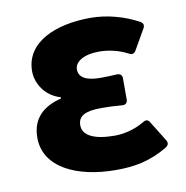

<svg xmlns="http://www.w3.org/2000/svg" viewBox="-63 -544 596 616"><g transform="rotate(-10 235.5 -236.5)"><path d="M36.1 -134.8C36.1 -38.1 139.6 10.7 267.6 10.7C326.2 10.7 378.9 2 437.5 -33.2C445.3 -39.1 447.3 -45.9 442.4 -54.7L401.4 -121.1C396.5 -129.9 388.7 -131.8 379.9 -126C345.7 -105.5 309.6 -98.6 282.2 -98.6C214.8 -98.6 178.7 -117.2 178.7 -150.4C178.7 -180.7 202.1 -193.4 254.9 -193.4C277.3 -193.4 300.8 -192.4 323.2 -190.4C334 -189.5 339.8 -196.3 339.8 -206.1V-275.4C339.8 -285.2 334 -291 323.2 -291C305.7 -290 287.1 -289.1 270.5 -289.1C223.6 -289.1 199.2 -301.8 199.2 -329.1C199.2 -354.5 230.5 -373 278.3 -373C310.5 -373 343.8 -365.2 373 -349.6C381.8 -344.7 389.6 -346.7 394.5 -355.5L432.6 -421.9C437.5 -430.7 435.5 -438.5 426.8 -443.4C380.9 -468.8 324.2 -484.4 270.5 -484.4C158.2 -484.4 56.6 -443.4 56.6 -347.7C56.6 -309.6 82 -264.6 132.8 -250V-246.1C74.2 -231.4 36.1 -198.2 36.1 -134.8Z"/></g></svg>

Font: Ed Sans Neue
Style: Bold
Weight: 700
Designer: Stephen Hutchings
Version: Version 1.004;PS 001.004;hotconv 1.0.88;makeotf.lib2.5.64775